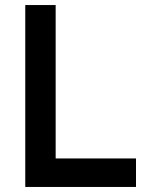

<svg xmlns="http://www.w3.org/2000/svg" viewBox="-20 -740 574 760"><path d="M80 0V-720H200.3V-112.8H518.3V0Z"/></svg>

Font: Hauora
Style: Regular
Weight: 400
Designer: Wayne Shih
Foundry: WCYS
Version: Version 1.001